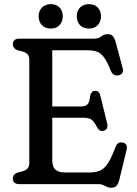

<svg xmlns="http://www.w3.org/2000/svg" viewBox="-20 -886 658 924"><path d="M42 -673Q42 -700 73.5 -700H432.5Q454.5 -700 467.5 -710.8Q480.5 -721.5 498 -721.5Q514 -721.5 522.5 -712.5Q531 -703.5 536.5 -684L570.5 -557.5Q574 -543.5 568 -534.5Q562 -525.5 550 -523.5Q538.5 -521 528.8 -526Q519 -531 513 -546.5Q496 -589 480.5 -610Q465 -631 446.5 -637.5Q428 -644 401.5 -644H231.5V-373.5H367Q391.5 -373.5 401.2 -384Q411 -394.5 413.5 -422Q418 -447.5 436 -449Q457 -450.5 463 -425.5L495.5 -293Q502.5 -264 480 -257Q460.5 -250.5 447 -273.5Q434 -300 421 -309.8Q408 -319.5 379.5 -319.5H231.5V-113Q231.5 -56 290.5 -56H412Q441 -56 461.5 -65Q482 -74 499.5 -100.5Q517 -127 536 -179Q546 -205 570 -200Q597 -195 588.5 -162L554 -20Q549 -0.5 540.2 8.5Q531.5 17.5 515.5 17.5Q499.5 17.5 485.8 8.8Q472 0 451.5 0H73.5Q42 0 42 -27Q42 -47.5 65.5 -56L91 -62.5Q105.5 -67 113.2 -76Q121 -85 121 -102V-598Q121 -615 113.2 -624Q105.5 -633 91 -637.5L65.5 -644Q42 -652.5 42 -673ZM224.5 -748.5Q198 -748.5 182 -764.8Q166 -781 166 -807.5Q166 -833.5 182 -849.8Q198 -866 224.5 -866Q251 -866 266.5 -849.8Q282 -833.5 282 -807.5Q282 -781.5 266.5 -765Q251 -748.5 224.5 -748.5ZM408 -748.5Q381 -748.5 365.2 -764.8Q349.5 -781 349.5 -807.5Q349.5 -833.5 365.2 -849.8Q381 -866 408 -866Q435 -866 450.5 -849.8Q466 -833.5 466 -807.5Q466 -781.5 450.5 -765Q435 -748.5 408 -748.5Z"/></svg>

Font: Fraunces 72pt SuperSoft
Style: Regular
Weight: 400
Version: Version 1.000;[b76b70a41]